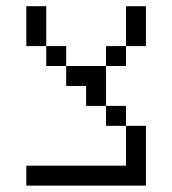

<svg xmlns="http://www.w3.org/2000/svg" viewBox="-20 -582 540 602"><path d="M125 -437.5H62.5V-562.5H125ZM62.5 -62.5H375V-187.5H437.5V0H62.5ZM125 -437.5H187.5V-375H125ZM187.5 -375H312.5V-250H250V-312.5H187.5ZM312.5 -250H375V-187.5H312.5ZM312.5 -437.5H375V-375H312.5ZM375 -562.5H437.5V-437.5H375Z"/></svg>

Font: 寒蝉点阵体 16px
Style: Regular
Weight: 400
Designer: Designed by Warren2060
Foundry: ChillType
Version: Version 1.000